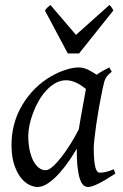

<svg xmlns="http://www.w3.org/2000/svg" viewBox="-20 -726 490 766"><path d="M294.4 -210.4Q297.9 -232.4 302 -256.1Q306.2 -279.8 310.3 -301.8Q314.5 -323.7 317.6 -342Q320.8 -360.4 322.8 -371.1Q315.4 -377 306.6 -383.1Q297.9 -389.2 287.8 -394.3Q277.8 -399.4 266.8 -402.6Q255.9 -405.8 244.1 -405.8Q221.7 -405.8 201.9 -394.8Q182.1 -383.8 165.3 -365.7Q148.4 -347.7 135 -324.5Q121.6 -301.3 112.3 -276.6Q103 -252 97.9 -228Q92.8 -204.1 92.8 -185.1Q92.8 -153.3 98.1 -127.9Q103.5 -102.5 112.8 -84.5Q122.1 -66.4 134.8 -56.6Q147.5 -46.9 162.1 -46.9Q173.8 -46.9 190.7 -61.8Q207.5 -76.7 225.8 -100.3Q244.1 -124 262.2 -153.1Q280.3 -182.1 294.4 -210.4ZM439.9 -33.2Q397.5 -5.4 371.3 7.3Q345.2 20 331.1 20Q322.3 20 314.2 13.9Q306.2 7.8 299.8 -9Q293.5 -25.9 289.8 -55.7Q286.1 -85.4 286.1 -132.8Q273.4 -110.4 255.1 -83.7Q236.8 -57.1 215.8 -33.9Q194.8 -10.7 172.6 4.6Q150.4 20 129.9 20Q113.8 20 95.5 10.7Q77.1 1.5 61.8 -18.8Q46.4 -39.1 36.1 -71Q25.9 -103 25.9 -148.9Q25.9 -187.5 34.9 -224.4Q43.9 -261.2 62 -294.9Q80.1 -328.6 106.2 -358.2Q132.3 -387.7 167 -411.1Q180.2 -419.9 196 -428.2Q211.9 -436.5 228.8 -442.9Q245.6 -449.2 262.2 -453.1Q278.8 -457 293.9 -457Q304.2 -457 314 -454.3Q323.7 -451.7 332.8 -447.3Q341.8 -442.9 350.1 -437.7Q358.4 -432.6 365.7 -427.7Q377 -436 389.6 -443.1Q402.3 -450.2 416 -457L425.8 -439.9Q417.5 -433.1 412.1 -427.7Q406.7 -422.4 402.6 -415.3Q398.4 -408.2 395.5 -397.9Q392.6 -387.7 389.2 -371.1Q381.8 -335.9 375.2 -299.1Q368.7 -262.2 364 -229.5Q359.4 -196.8 356.7 -171.9Q354 -147 354 -136.2Q354 -108.4 355.7 -89.4Q357.4 -70.3 360.4 -58.8Q363.3 -47.4 367.7 -42.2Q372.1 -37.1 377.9 -37.1Q387.7 -37.1 401.1 -39.8Q414.6 -42.5 434.1 -50.8ZM295.4 -512.7H250.5L159.2 -684.1Q166 -693.4 169.9 -696.8Q173.8 -700.2 181.2 -706.1L283.2 -586.9L416.5 -706.1Q422.4 -700.7 425 -697Q427.7 -693.4 432.1 -684.1Z"/></svg>

Font: Gentium Plus Afr
Style: Italic
Weight: 400
Italic angle: -8°
Designer: J. Victor Gaultney, Annie Olsen, Iska Routamaa, Becca Hirsbrunner
Foundry: SIL International
Version: Version 5.000